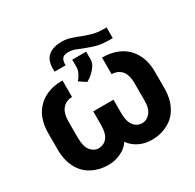

<svg xmlns="http://www.w3.org/2000/svg" viewBox="-161 -911 1120 1101"><g transform="rotate(-30 399.5 -360.5)"><path d="M531 -539Q597 -539 646 -514Q696 -489 724 -439Q753 -389 753 -316V-210Q753 -138 726 -88Q699 -37 651 -13Q604 13 544 13Q497 13 460 -6Q423 -24 400 -57Q379 -24 340 -6Q302 13 255 13Q197 13 148 -13Q101 -37 74 -88Q47 -138 47 -210V-316Q47 -388 75 -439Q104 -489 153 -514Q202 -539 269 -539V-429Q230 -429 206 -402Q181 -374 181 -316V-210Q181 -151 203 -125Q224 -98 255 -98Q290 -98 312 -125Q333 -152 333 -207V-297H467V-207Q467 -153 488 -126Q509 -98 544 -98Q575 -98 597 -125Q620 -152 619 -210V-316Q620 -372 595 -402Q570 -429 531 -429ZM640 -605H617Q560 -605 515 -620Q460 -639 438 -649Q407 -663 377 -663Q355 -663 342 -653Q330 -643 328 -616V-605H255V-626Q255 -682 287 -708Q319 -734 375 -734Q405 -734 433 -725Q469 -713 488 -705Q513 -695 548 -685Q580 -676 618 -676H640ZM343 -490Q377 -531 377 -565V-614H469V-562Q469 -543 457 -523Q443 -502 426 -487Q409 -471 388 -460Z"/></g></svg>

Font: Sinter Bold
Style: Regular
Weight: 700
Foundry: Adobe & rsms
Version: Version 1.000